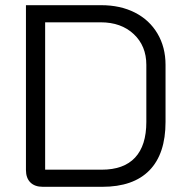

<svg xmlns="http://www.w3.org/2000/svg" viewBox="-20 -720 714 740"><path d="M80 -65V-700H370Q444 -700 500 -671.5Q556 -643 587 -590.5Q618 -538 618 -470V-250Q618 -127 556 -63.5Q494 0 374 0H145Q114 0 97 -17Q80 -34 80 -65ZM372 -66Q457 -66 500.5 -112.5Q544 -159 544 -250V-470Q544 -543 495.5 -588.5Q447 -634 368 -634H154V-66Z"/></svg>

Font: Stavian Regular
Style: Regular
Weight: 400
Version: Version 1.000; ttfautohint (v1.6)